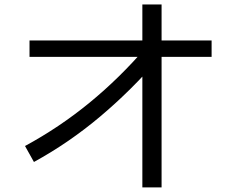

<svg xmlns="http://www.w3.org/2000/svg" viewBox="-20 -816 1040 852"><path d="M130.6 -97.2 91 -168.1Q243.4 -250.6 377.2 -360.2Q510.9 -469.8 628.1 -606.1L684.5 -556.7Q564 -416.5 425.5 -299.7Q286.9 -182.8 130.6 -97.2ZM611.7 15.6V-796.2H697V15.6ZM111 -563.6V-636.5H919V-563.6Z"/></svg>

Font: Murecho Thin
Style: Regular
Weight: 100
Designer: Neil Summerour
Foundry: Positype
Version: Version 1.010